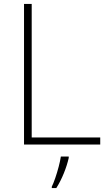

<svg xmlns="http://www.w3.org/2000/svg" viewBox="-20 -734 550 975"><path d="M102 0V-714H141V-36H489V0ZM329 68Q321 104 304.5 145Q288 186 266 221H243V214Q251 198 260.5 170.5Q270 143 278 112.5Q286 82 289 61H329Z"/></svg>

Font: Noto Sans Bengali ExtraLight
Style: Regular
Weight: 200
Designer: Jelle Bosma - Monotype Design Team
Foundry: Monotype Imaging Inc.
Version: Version 2.003; ttfautohint (v1.8.4.7-5d5b)